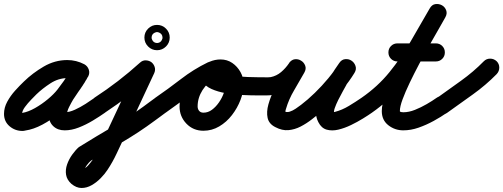

<svg xmlns="http://www.w3.org/2000/svg" viewBox="-52 -601 2506 956"><path d="M387 -220Q378 -204 360.5 -198Q343 -192 326 -201Q315 -207 306 -209.5Q297 -212 283 -212Q239 -212 199 -186Q159 -160 129 -131Q120 -122 103 -104.5Q86 -87 72 -68Q58 -49 58 -34Q58 -36 57 -38Q54 -42 55 -40.5Q56 -39 60 -39Q60 -39 60 -39Q60 -39 60 -39Q89 -44 122.5 -63Q156 -82 186 -107Q216 -132 234 -155Q254 -181 272.5 -207Q291 -233 307 -262Q317 -281 334.5 -284.5Q352 -288 367 -280Q381 -272 388.5 -256Q396 -240 386 -220Q380 -206 371 -194Q371 -194 372 -195Q373 -196 373 -196Q370 -191 367 -186.5Q364 -182 360 -177Q360 -177 361 -177Q361 -177 361 -177Q349 -159 336.5 -141.5Q324 -124 312 -105Q312 -105 312 -105Q312 -105 312 -105Q303 -90 292 -68Q281 -46 281 -29Q281 -29 279 -32Q278 -35 273 -38.5Q268 -42 270 -42Q293 -42 320.5 -54.5Q348 -67 374.5 -84Q401 -101 419 -114Q434 -124 452.5 -121Q471 -118 482 -103Q492 -88 489 -69.5Q486 -51 471 -40Q444 -21 410 -0.5Q376 20 340 34Q304 48 270 48Q235 48 213 27Q191 6 191 -29Q191 -60 205 -93.5Q219 -127 236 -153Q236 -153 236 -153Q236 -153 236 -153Q248 -172 260.5 -190Q273 -208 285 -227Q285 -227 285 -227Q286 -227 286 -227Q288 -231 290.5 -234.5Q293 -238 295 -242Q295 -242 296 -243Q297 -244 297 -244Q301 -251 306 -260Q315 -279 332.5 -282.5Q350 -286 366 -278Q381 -270 388.5 -254Q396 -238 385 -218Q368 -186 347.5 -157Q327 -128 304 -99Q280 -68 241.5 -36Q203 -4 159 19.5Q115 43 74 49Q67 51 60 51Q23 51 -4.5 27.5Q-32 4 -32 -34Q-32 -65 -16 -94.5Q0 -124 23 -149.5Q46 -175 67 -195Q110 -237 165.5 -269.5Q221 -302 283 -302Q328 -302 368 -281Q384 -272 390 -254.5Q396 -237 387 -220Z M406 -52Q396 -68 400 -86Q404 -104 419 -115Q539 -193 645 -289Q658 -301 673.5 -300.5Q689 -300 701 -292Q713 -283 718 -268Q723 -253 716 -237Q679 -159 643 -80.5Q607 -2 570 76Q550 118 529.5 162Q509 206 483 245Q470 265 449.5 286Q429 307 404.5 321Q380 335 354 335Q328 335 303 314Q281 294 277 269Q273 244 282 218Q291 192 307.5 169Q324 146 341 131Q342 131 345 129Q348 127 348 127Q427 78 507.5 31Q588 -16 663 -71Q678 -82 692 -92.5Q706 -103 720 -113Q720 -113 720 -113Q720 -113 720 -113Q735 -124 753.5 -121.5Q772 -119 783 -104Q794 -89 791.5 -70.5Q789 -52 774 -41Q759 -30 745 -19.5Q731 -9 717 1Q640 58 558 106Q476 154 394 203Q394 204 397 201Q401 199 401 199Q390 208 380 222Q370 236 367 250Q366 252 366 253Q366 251 363.5 248Q361 245 363 246Q364 247 361 245.5Q358 244 356 244Q355 244 358 243Q361 242 362 242Q377 234 388.5 221Q400 208 409 195Q432 159 451 117.5Q470 76 489 37Q526 -41 562 -119Q598 -197 634 -275Q642 -291 659 -289.5Q676 -288 691 -277Q705 -267 712 -251Q719 -235 705 -223Q595 -122 469 -39Q453 -29 435 -33Q417 -37 406 -52ZM726 -441Q722 -440 718 -438Q704 -431 703 -416Q703 -415 703 -414Q703 -414 703 -413Q703 -412 703 -410Q704 -406 706 -402Q713 -388 728 -387Q729 -387 730 -387Q731 -387 732 -387Q747 -388 754 -402Q756 -406 757 -410Q757 -412 757 -413Q757 -414 757 -414Q757 -415 757 -416Q756 -431 742 -438Q738 -440 734 -441Q732 -441 731 -441Q730 -441 730 -441Q730 -441 729 -441Q728 -441 726 -441ZM667 -414Q667 -440 685.5 -458.5Q704 -477 730 -477Q756 -477 774.5 -458.5Q793 -440 793 -414Q793 -388 774.5 -369.5Q756 -351 730 -351Q704 -351 685.5 -369.5Q667 -388 667 -414Z M710 -51Q699 -67 702.5 -85Q706 -103 721 -114Q785 -158 848.5 -207Q912 -256 982 -290Q982 -290 982 -290Q982 -290 982 -290Q998 -298 1016 -292Q1034 -286 1042 -269Q1050 -252 1044 -234.5Q1038 -217 1021 -209Q955 -177 894 -129.5Q833 -82 773 -40Q757 -29 739 -32.5Q721 -36 710 -51ZM982 -290Q999 -298 1016.5 -291.5Q1034 -285 1042 -268Q1050 -251 1043.5 -233.5Q1037 -216 1020 -209Q981 -191 956.5 -152.5Q932 -114 932 -71Q932 -58 939.5 -49Q947 -40 961 -40Q984 -40 1003.5 -54.5Q1023 -69 1038.5 -91.5Q1054 -114 1062.5 -138.5Q1071 -163 1071 -183Q1071 -192 1064 -203.5Q1057 -215 1046 -215Q1043 -215 1037 -213.5Q1031 -212 1034 -215Q1036 -216 1038 -221Q1040 -226 1039 -223Q1039 -223 1039 -223Q1039 -223 1039 -223Q1040 -225 1040 -226Q1040 -234 1036 -241Q1035 -241 1035 -241Q1047 -235 1060 -231.5Q1073 -228 1087 -226Q1134 -219 1182.5 -217.5Q1231 -216 1278 -216Q1278 -216 1278 -216Q1278 -216 1278 -216Q1297 -216 1310 -203Q1323 -190 1323 -171Q1323 -152 1310 -139Q1297 -126 1278 -126Q1261 -126 1227.5 -126Q1194 -126 1153.5 -128Q1113 -130 1072.5 -137Q1032 -144 1001 -158Q970 -172 956 -195Q942 -218 955 -253Q955 -253 955 -253Q955 -253 955 -253Q965 -282 991.5 -293.5Q1018 -305 1046 -305Q1079 -305 1104.5 -287.5Q1130 -270 1145.5 -242Q1161 -214 1161 -183Q1161 -144 1145.5 -103.5Q1130 -63 1103 -28Q1076 7 1039.5 28.5Q1003 50 961 50Q910 50 876 14.5Q842 -21 842 -71Q842 -117 859.5 -160Q877 -203 909 -237Q941 -271 982 -290Q982 -290 982 -290Q982 -290 982 -290Z M1223 -172Q1223 -191 1236.5 -203.5Q1250 -216 1269 -216Q1276 -216 1282.5 -216Q1289 -216 1296 -217Q1325 -223 1347.5 -242Q1370 -261 1387 -286Q1399 -304 1416 -306Q1433 -308 1447 -299Q1461 -291 1467.5 -274.5Q1474 -258 1463 -239Q1439 -196 1412.5 -151.5Q1386 -107 1372 -59Q1369 -51 1369 -44Q1368 -42 1368.5 -39.5Q1369 -37 1368 -38Q1366 -43 1363 -45Q1362 -46 1361 -46.5Q1360 -47 1359 -48Q1375 -40 1390.5 -45Q1406 -50 1420.5 -60Q1435 -70 1447 -79Q1480 -104 1515.5 -138.5Q1551 -173 1582.5 -211Q1614 -249 1635 -284Q1647 -303 1664.5 -304.5Q1682 -306 1697 -296Q1711 -287 1717 -270Q1723 -253 1711 -235Q1701 -221 1691 -207Q1681 -193 1672 -178Q1672 -178 1672 -178Q1673 -179 1673 -179Q1667 -168 1655.5 -147.5Q1644 -127 1632.5 -104Q1621 -81 1614.5 -62Q1608 -43 1613 -33Q1613 -33 1613 -33Q1613 -33 1613 -33Q1613 -33 1613 -33Q1613 -33 1613 -33Q1615 -30 1610.5 -35.5Q1606 -41 1602 -43Q1601 -43 1604.5 -43Q1608 -43 1610 -43Q1614 -44 1616 -44Q1651 -53 1685 -73.5Q1719 -94 1748 -114Q1748 -114 1748 -114Q1748 -114 1748 -114Q1763 -125 1781.5 -121.5Q1800 -118 1811 -103Q1822 -88 1818.5 -69.5Q1815 -51 1800 -40Q1783 -28 1755.5 -11Q1728 6 1696 21.5Q1664 37 1632.5 44.5Q1601 52 1574.5 44.5Q1548 37 1533 7Q1533 7 1533 7Q1533 7 1533 7Q1533 7 1533 7Q1533 7 1533 7Q1519 -19 1522 -49Q1525 -79 1537 -109.5Q1549 -140 1565 -168.5Q1581 -197 1593 -221Q1593 -221 1594 -222Q1594 -222 1594 -222Q1604 -239 1615 -255Q1626 -271 1637 -287Q1649 -305 1667 -306.5Q1685 -308 1698 -299Q1712 -290 1718 -273Q1724 -256 1713 -238Q1688 -197 1653 -155Q1618 -113 1578.5 -74.5Q1539 -36 1501 -7Q1474 14 1445 29Q1416 44 1384.5 47Q1353 50 1319 32Q1287 16 1280.5 -14Q1274 -44 1284.5 -81.5Q1295 -119 1314 -157Q1333 -195 1353 -228.5Q1373 -262 1385 -283Q1395 -302 1413 -303.5Q1431 -305 1446 -296Q1460 -287 1466.5 -270.5Q1473 -254 1461 -236Q1435 -196 1397.5 -167Q1360 -138 1312 -129Q1301 -127 1290 -126.5Q1279 -126 1267 -126Q1248 -126 1235.5 -139.5Q1223 -153 1223 -172Z M1800 -40Q1784 -29 1766 -32.5Q1748 -36 1737 -51Q1726 -67 1729.5 -85Q1733 -103 1748 -114Q1829 -170 1887 -241.5Q1945 -313 1992 -393.5Q2039 -474 2087 -558Q2098 -578 2115.5 -580.5Q2133 -583 2148 -575Q2163 -567 2169.5 -550Q2176 -533 2165 -514Q2154 -494 2133.5 -458.5Q2113 -423 2087.5 -378Q2062 -333 2036 -284Q2010 -235 1988 -189Q1966 -143 1952.5 -106.5Q1939 -70 1939 -48Q1939 -44 1946 -43Q1953 -42 1956 -42Q1984 -42 2014 -54Q2044 -66 2072.5 -82.5Q2101 -99 2122 -114Q2137 -125 2155.5 -121.5Q2174 -118 2185 -103Q2196 -88 2192.5 -69.5Q2189 -51 2174 -40Q2144 -19 2107.5 1Q2071 21 2032.5 34.5Q1994 48 1956 48Q1914 48 1881.5 22.5Q1849 -3 1849 -48Q1849 -83 1868 -135.5Q1887 -188 1916.5 -248.5Q1946 -309 1979 -368.5Q2012 -428 2041 -478Q2070 -528 2087 -558Q2098 -578 2115.5 -580.5Q2133 -583 2148 -575Q2163 -567 2169.5 -550Q2176 -533 2165 -514Q2114 -423 2063 -337.5Q2012 -252 1949.5 -176.5Q1887 -101 1800 -40Q1800 -40 1800 -40Q1800 -40 1800 -40ZM1927 -295Q1908 -295 1895 -308Q1882 -321 1882 -340Q1882 -359 1895 -372Q1908 -385 1927 -385Q1975 -385 2022.5 -385Q2070 -385 2118 -385Q2118 -385 2118 -385Q2118 -385 2118 -385Q2137 -385 2150 -372Q2163 -359 2163 -340Q2163 -321 2150 -308Q2137 -295 2118 -295Q2070 -295 2022.5 -295Q1975 -295 1927 -295Q1927 -295 1927 -295Q1927 -295 1927 -295Z M2111 -50Q2101 -65 2104 -83.5Q2107 -102 2122 -112Q2182 -155 2243.5 -199Q2305 -243 2357 -296Q2357 -296 2357 -296Q2357 -296 2357 -296Q2370 -309 2388.5 -309Q2407 -309 2421 -296Q2434 -283 2434 -264.5Q2434 -246 2421 -232Q2367 -177 2302 -130.5Q2237 -84 2174 -39Q2159 -28 2140.5 -31Q2122 -34 2111 -50Z"/></svg>

Font: FRB American Cursive Black
Style: Bold Italic
Weight: 900
Italic angle: -25°
Version: Version 2.0;Modular Font Editor K font №1